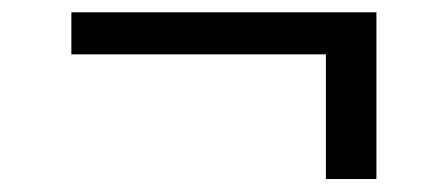

<svg xmlns="http://www.w3.org/2000/svg" viewBox="-20 -334 709 304"><path d="M576 -314.5V-50.5H496V-248H93V-314.5Z"/></svg>

Font: Merriweather 24pt Medium
Style: Regular
Weight: 500
Designer: Eben Sorkin
Foundry: Eben Sorkin
Version: Version 2.100